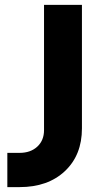

<svg xmlns="http://www.w3.org/2000/svg" viewBox="-20 -765 415 785"><path d="M10 0V-140H60Q105 -140 132.5 -165.5Q160 -191 160 -233V-745H315V-240Q315 -131 245.5 -65.5Q176 0 60 0Z"/></svg>

Font: Plus Jakarta Display
Style: Bold
Weight: 700
Designer: Gumpita Rahayu
Foundry: Tokotype Studio
Version: Version 1.000;hotconv 1.0.109;makeotfexe 2.5.65596